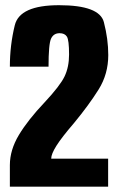

<svg xmlns="http://www.w3.org/2000/svg" viewBox="-20 -700 445 720"><path d="M17 0V-81Q17 -137.5 50.8 -193.8Q84.5 -250 147.5 -316.5Q205 -378 222 -413.2Q239 -448.5 239 -495.5Q239 -550 230.8 -562.8Q222.5 -575.5 203.5 -575.5Q181 -575.5 171.5 -555.2Q162 -535 162 -450H17Q17 -530.5 35.5 -605.5Q54 -680.5 201.5 -680.5Q353 -680.5 369.5 -617Q386 -553.5 386 -493.5Q386 -422.5 350 -364.8Q314 -307 257.5 -238.5Q211.5 -185 191.8 -153.8Q172 -122.5 172 -105H385.5V0Z"/></svg>

Font: Anybody Condensed Regular
Style: Bold
Weight: 700
Width: 3
Designer: Tyler Finck
Foundry: Etcetera Type Company
Version: Version 1.010; ttfautohint (v1.8.3) -l 8 -r 50 -G 200 -x 14 